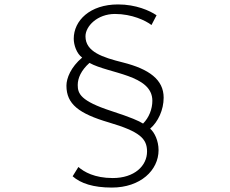

<svg xmlns="http://www.w3.org/2000/svg" viewBox="-20 -791 1040 867"><path d="M687 -722C656 -743 594 -771 513 -771C386 -771 313 -698 313 -616C313 -588 326 -549 351 -531C300 -488 280 -438 280 -404C280 -321 336 -278 472 -238C611 -197 644 -165 644 -107C644 -42 587 13 489 13C407 13 359 -15 334 -37L308 5C344 37 401 56 485 56C614 56 696 -22 696 -113C696 -155 678 -193 658 -210C694 -241 719 -295 719 -350C719 -431 654 -479 535 -509C443 -532 366 -557 366 -627C366 -673 420 -728 499 -728C576 -728 638 -698 664 -678ZM384 -507C472 -458 668 -454 668 -336C668 -299 653 -260 626 -233C607 -245 574 -260 482 -290C344 -335 331 -368 331 -407C331 -438 346 -473 384 -507Z"/></svg>

Font: Noto Sans CJK Light
Style: Regular
Weight: 300
Designer: Ryoko NISHIZUKA (kana & ideographs); Paul D. Hunt (Latin, Greek & Cyrillic); Wenlong ZHANG (bopomofo); Sandoll Communica
Foundry: Adobe Systems Incorporated
Version: Version 1.000;PS 1;hotconv 1.0.78;makeotf.lib2.5.61930